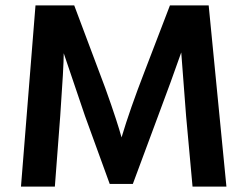

<svg xmlns="http://www.w3.org/2000/svg" viewBox="-20 -694 920 714"><path d="M184 0H58L112 -674H256L348 -429Q372 -367 393 -305.5Q414 -244 423 -214L432 -183Q463 -287 518 -429L612 -674H756L822 0H696L672 -263L654 -499Q618 -396 568 -263L474 -10H388L296 -263L217 -496Q217 -447 204 -263Z"/></svg>

Font: Hind Madurai SemiBold
Style: Regular
Weight: 600
Designer: Jyotish Sonowal
Foundry: Indian Type Foundry
Version: Version 1.001;PS 1.0;hotconv 1.0.86;makeotf.lib2.5.63406; tt